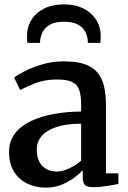

<svg xmlns="http://www.w3.org/2000/svg" viewBox="-20 -847 584 878"><path d="M189 11Q144 11 105.8 -7Q67.5 -25 44.5 -61.2Q21.5 -97.5 21.5 -152Q21.5 -201 48 -236Q74.5 -271 120.8 -293Q167 -315 226.2 -325.8Q285.5 -336.5 351 -337V-369Q351 -411.5 342 -436.5Q333 -461.5 309.2 -472.5Q285.5 -483.5 241 -483.5Q183 -483.5 139.5 -465.8Q96 -448 72 -435.5L44.5 -492Q55.5 -501.5 89 -519.2Q122.5 -537 170.2 -551.8Q218 -566.5 271.5 -566.5Q344 -566.5 386 -545.8Q428 -525 446.2 -481.2Q464.5 -437.5 464.5 -368V-54.5H521.5V-6Q510.5 -3.5 491 0Q471.5 3.5 449.8 6.2Q428 9 410 9Q381 9 369.8 0.2Q358.5 -8.5 358.5 -38.5V-68.5Q346 -55 321.8 -36.2Q297.5 -17.5 264 -3.2Q230.5 11 189 11ZM240.5 -62.5Q265.5 -62.5 296.5 -77Q327.5 -91.5 351 -112.5V-281.5Q281 -281 236 -265.5Q191 -250 169.5 -223.8Q148 -197.5 148 -165Q148 -129.5 160 -107Q172 -84.5 193 -73.5Q214 -62.5 240.5 -62.5ZM272.5 -827Q324 -827 361.8 -808Q399.5 -789 420 -756.2Q440.5 -723.5 440.5 -681.5Q440.5 -675 440 -666Q439.5 -657 439 -651H381.5Q382 -654 381.8 -658.5Q381.5 -663 380.5 -668.5Q378 -687.5 367.5 -705.8Q357 -724 334.2 -735.8Q311.5 -747.5 272.5 -747.5Q233.5 -747.5 211 -735.5Q188.5 -723.5 178 -705.5Q167.5 -687.5 164.5 -668.5Q164 -663 163.5 -658.5Q163 -654 163 -651H105.5Q104 -657 103.8 -666Q103.5 -675 103.5 -682Q103.5 -723.5 123.8 -756.2Q144 -789 182 -808Q220 -827 272.5 -827Z"/></svg>

Font: Merriweather 20pt SemiBold
Style: Regular
Weight: 600
Version: Version 2.100